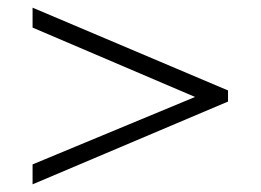

<svg xmlns="http://www.w3.org/2000/svg" viewBox="-20 -508 680 501"><path d="M489 -255 65 -436V-488L575 -272V-243L65 -27V-79Z"/></svg>

Font: Renner* Light
Style: Light
Weight: 300
Version: Version 003.000 ; ttfautohint (v0.97) -l 8 -r 50 -G 200 -x 1